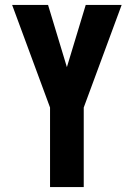

<svg xmlns="http://www.w3.org/2000/svg" viewBox="-20 -755 540 775"><path d="M182 0V-321L29 -735H174L250 -484L326 -735H471L318 -321V0Z"/></svg>

Font: Iosevka SS18 Heavy
Style: Regular
Weight: 900
Monospace: yes
Designer: Belleve Invis
Foundry: Belleve Invis
Version: Version 25.1.1; ttfautohint (v1.8.4)